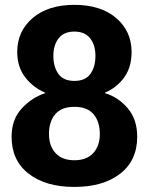

<svg xmlns="http://www.w3.org/2000/svg" viewBox="-20 -745 604 780"><path d="M27.1 -189.5Q27.1 -93 96.4 -39.3Q165.8 14.4 282.2 14.4Q398.9 14.4 468.1 -39.3Q537.4 -93 537.4 -189.5Q537.4 -260 498.8 -305.4Q460.2 -350.8 406.2 -366.5V-368.4Q455.1 -389.4 484.9 -430.9Q514.6 -472.4 514.6 -533.7Q514.6 -618.2 451.9 -671.8Q389.2 -725.3 282.2 -725.3Q175.3 -725.3 112.7 -671.8Q50 -618.2 50 -533.9Q50 -472.4 82.8 -430.5Q115.5 -388.7 163.6 -368.4V-366.5Q110.1 -349.4 68.6 -304.7Q27.1 -260 27.1 -189.5ZM179 -200.7Q179 -250.7 204.3 -280.9Q229.7 -311 282.2 -311Q334.7 -311 360.1 -280.9Q385.5 -250.7 385.5 -200.7Q385.5 -152.1 358.8 -123Q332 -94 282.2 -94Q232.4 -94 205.7 -123Q179 -152.1 179 -200.7ZM196.8 -518.3Q196.8 -561.8 218.1 -589.2Q239.5 -616.7 282.2 -616.7Q325 -616.7 346.3 -589.2Q367.7 -561.8 367.7 -518.3Q367.7 -473.1 347.2 -444.7Q326.7 -416.3 282.2 -416.3Q237.8 -416.3 217.3 -444.7Q196.8 -473.1 196.8 -518.3Z"/></svg>

Font: Roboto Flex
Style: Regular
Weight: 400
Designer: Berlow after Robertson
Foundry: Google
Version: Version 3.200;gftools[0.9.32]